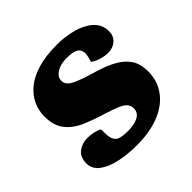

<svg xmlns="http://www.w3.org/2000/svg" viewBox="-143 -669 820 820"><g transform="rotate(-45 266.5 -259.0)"><path d="M259 -56Q296 -56 320 -68.5Q344 -81 344 -107Q344 -124 334 -135.5Q324 -147 301.5 -156.5Q279 -166 241 -178Q191 -193 147 -211.5Q103 -230 76 -263Q49 -296 49 -353Q49 -387 63 -418.5Q77 -450 107 -476Q137 -502 186 -517Q235 -532 304 -532Q354 -532 399.5 -519.5Q445 -507 473.5 -481Q502 -455 502 -415Q502 -386 482.5 -369Q463 -352 435 -352Q412 -352 388.5 -360Q365 -368 355 -377L361 -399Q369 -430 354.5 -446Q340 -462 293 -462Q266 -462 247 -454.5Q228 -447 218 -435.5Q208 -424 208 -409Q208 -394 218.5 -383Q229 -372 251.5 -362.5Q274 -353 309 -342Q345 -332 379 -319.5Q413 -307 440 -289Q467 -271 483 -244.5Q499 -218 499 -177Q499 -117 466.5 -74Q434 -31 376.5 -8.5Q319 14 242 14Q188 14 140.5 4Q93 -6 63.5 -28Q34 -50 34 -85Q34 -122 58 -140Q82 -158 113 -158Q134 -158 153 -153.5Q172 -149 181 -143L182 -110Q183 -83 197 -69.5Q211 -56 259 -56Z"/></g></svg>

Font: Literata ExtraBold
Style: Italic
Weight: 800
Italic angle: -2°
Designer: Latin by Veronika Burian and Jose Scaglione. Greek by Irene Vlachou. Cyrillic by Vera Evstafieva
Foundry: TypeTogether
Version: Version 3.002